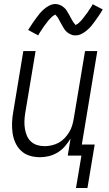

<svg xmlns="http://www.w3.org/2000/svg" viewBox="-20 -774 540 955"><path d="M415 161H358L385 0H317L331 -85Q319 -65 303 -46.5Q287 -28 266.5 -15.5Q246 -3 223.5 2.5Q201 8 179 8Q152 8 127.5 0.5Q103 -7 85 -24Q67 -41 56.5 -64Q46 -87 42.5 -112.5Q39 -138 40 -164.5Q41 -191 46 -218L96 -520H157L105 -209Q102 -189 101.5 -170Q101 -151 104 -133Q107 -115 114 -98.5Q121 -82 134 -70Q147 -58 164.5 -52.5Q182 -47 202 -47Q219 -47 237 -51Q255 -55 271.5 -64Q288 -73 301 -86.5Q314 -100 324 -116.5Q334 -133 339 -150Q344 -167 347 -185L403 -520H464L387 -55H451ZM356 -598Q351 -598 346 -598.5Q341 -599 336.5 -601Q332 -603 327.5 -605Q323 -607 319 -610Q315 -613 311.5 -616Q308 -619 305 -622.5Q302 -626 299.5 -630Q297 -634 294.5 -638.5Q292 -643 289.5 -647Q287 -651 285 -655Q283 -659 280.5 -663Q278 -667 275.5 -672Q273 -677 270.5 -681.5Q268 -686 265.5 -689.5Q263 -693 259.5 -696.5Q256 -700 256 -702Q256 -701 251 -699Q246 -697 243 -694.5Q240 -692 236 -688Q232 -684 230 -682Q228 -680 226 -678Q224 -676 222 -673.5Q220 -671 217.5 -668Q215 -665 213 -662Q211 -659 208.5 -656Q206 -653 203.5 -649.5Q201 -646 198 -642Q195 -638 192.5 -634Q190 -630 187.5 -626Q185 -622 181.5 -617.5Q178 -613 175.5 -608Q173 -603 170 -598L120 -625Q131 -643 141.5 -658Q152 -673 161 -685.5Q170 -698 178.5 -708Q187 -718 199.5 -729Q212 -740 226.5 -747Q241 -754 256 -754Q261 -754 265.5 -753Q270 -752 275 -750.5Q280 -749 284 -746.5Q288 -744 292 -741.5Q296 -739 299.5 -735.5Q303 -732 306 -729Q309 -726 311.5 -721.5Q314 -717 316.5 -713Q319 -709 321.5 -705Q324 -701 326 -697Q328 -693 330.5 -688.5Q333 -684 335.5 -679.5Q338 -675 340.5 -670.5Q343 -666 345.5 -662.5Q348 -659 351.5 -655Q355 -651 355 -649Q355 -650 360 -652Q365 -654 368 -656.5Q371 -659 375 -663Q379 -667 381 -669Q383 -671 385.5 -673.5Q388 -676 389.5 -678.5Q391 -681 393.5 -683.5Q396 -686 398 -689Q400 -692 402.5 -695.5Q405 -699 408 -702.5Q411 -706 413.5 -709.5Q416 -713 418.5 -717Q421 -721 424 -725.5Q427 -730 430 -734.5Q433 -739 436 -743.5Q439 -748 441 -753L491 -727Q480 -708 469.5 -693Q459 -678 450 -665.5Q441 -653 433 -643.5Q425 -634 412 -623Q399 -612 385 -605Q371 -598 356 -598Z"/></svg>

Font: Iosevka Light
Style: Italic
Weight: 300
Italic angle: -9°
Monospace: yes
Designer: Belleve Invis
Foundry: Belleve Invis
Version: Version 32.5.0; ttfautohint (v1.8.4)